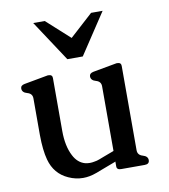

<svg xmlns="http://www.w3.org/2000/svg" viewBox="-82 -784 768 874"><g transform="rotate(-10 301.5 -347.0)"><path d="M130.4 -714.4H183.6L291 -617.2L397.9 -714.4H451.2L326.2 -525.4H254.9ZM493.2 -62.5Q493.2 -40 516.6 -33.4Q540 -26.9 540 -8.8Q540 9.8 518.1 9.8H409.2Q389.2 9.8 389.2 -5.9V-27.8L392.1 -29.3L293.9 7.8Q262.7 19.5 232.4 19.5Q197.8 19.5 165 4.4Q103 -23.4 84.5 -91.8Q72.3 -136.2 71.8 -207.5V-376.5Q71.8 -398.9 48.3 -405.3Q24.9 -411.6 24.9 -430.2Q24.9 -444.8 43.9 -448.2L153.8 -468.3H157.2Q175.3 -468.3 175.3 -452.6V-207.5Q175.3 -137.7 199.2 -91.8Q218.3 -54.2 252.9 -44.9Q263.7 -42.5 274.4 -42.5Q284.7 -42.5 295.9 -44.9Q307.1 -46.4 318.4 -50.8Q329.6 -55.2 343.8 -60.5L381.8 -74.7L389.2 -77.6V-376.5Q389.2 -398.9 366 -405.3Q342.8 -411.6 342.8 -430.2Q342.8 -444.3 361.3 -448.2L471.7 -468.3H475.1Q493.2 -468.3 493.2 -452.6Z"/></g></svg>

Font: Caudex
Style: Bold
Weight: 700
Version: Version 1.01